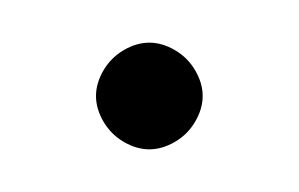

<svg xmlns="http://www.w3.org/2000/svg" viewBox="-20 -385 140 90"><path d="M25 -340Q25 -334 28.5 -328Q32 -322 38 -318.5Q44 -315 50 -315Q56 -315 62 -318.5Q68 -322 71.5 -328Q75 -334 75 -340Q75 -346 71.5 -352Q68 -358 62 -361.5Q56 -365 50 -365Q44 -365 38 -361.5Q32 -358 28.5 -352Q25 -346 25 -340Z"/></svg>

Font: Linefont ExtraLight
Style: Regular
Weight: 250
Monospace: yes
Version: Version 3.002;gftools[0.9.33]